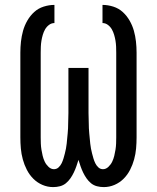

<svg xmlns="http://www.w3.org/2000/svg" viewBox="-20 -755 640 783"><path d="M197 8Q174 8 153 -1Q132 -10 116 -26Q100 -42 89.5 -62.5Q79 -83 73 -105Q67 -127 65 -149.5Q63 -172 63 -195V-540Q63 -563 65.5 -585.5Q68 -608 74 -629.5Q80 -651 91.5 -671Q103 -691 119.5 -706Q136 -721 158 -728Q180 -735 202 -735V-661Q190 -661 180 -653.5Q170 -646 164 -635.5Q158 -625 154.5 -613Q151 -601 149 -589Q147 -577 146.5 -564.5Q146 -552 146 -540V-195Q146 -182 146.5 -169.5Q147 -157 149 -144.5Q151 -132 154 -119.5Q157 -107 162.5 -95.5Q168 -84 178 -74.5Q188 -65 200 -65Q211 -65 219 -72.5Q227 -80 231.5 -89.5Q236 -99 239 -109Q242 -119 244.5 -129Q247 -139 249 -149Q251 -159 252 -169.5Q253 -180 254 -190.5Q255 -201 256 -211Q257 -221 257.5 -231.5Q258 -242 258 -252.5Q258 -263 258.5 -273.5Q259 -284 259 -294V-478H341V-294Q341 -284 341.5 -273.5Q342 -263 342 -252.5Q342 -242 342.5 -231.5Q343 -221 344 -211Q345 -201 346 -190.5Q347 -180 348 -169.5Q349 -159 351 -149Q353 -139 355.5 -129Q358 -119 361 -109Q364 -99 368.5 -89.5Q373 -80 381 -72.5Q389 -65 400 -65Q412 -65 422 -74.5Q432 -84 437.5 -95.5Q443 -107 446 -119.5Q449 -132 451 -144.5Q453 -157 453.5 -169.5Q454 -182 454 -195V-540Q454 -552 453.5 -564.5Q453 -577 451 -589Q449 -601 445.5 -613Q442 -625 436 -635.5Q430 -646 420 -653.5Q410 -661 398 -661V-735Q420 -735 442 -728Q464 -721 480.5 -706Q497 -691 508.5 -671Q520 -651 526 -629.5Q532 -608 534.5 -585.5Q537 -563 537 -540V-195Q537 -172 535 -149.5Q533 -127 527 -105Q521 -83 510.5 -62.5Q500 -42 484 -26Q468 -10 447 -1Q426 8 403 8Q389 8 375.5 4.5Q362 1 351.5 -7.5Q341 -16 333 -27.5Q325 -39 319 -51.5Q313 -64 308.5 -77Q304 -90 300 -103Q296 -90 291.5 -77Q287 -64 281 -51.5Q275 -39 267 -27.5Q259 -16 248.5 -7.5Q238 1 224.5 4.5Q211 8 197 8Z"/></svg>

Font: Iosevka Mono
Style: Regular
Weight: 400
Designer: Belleve Invis
Foundry: Belleve Invis
Version: Version 11.1.1